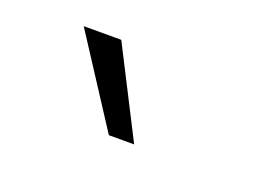

<svg xmlns="http://www.w3.org/2000/svg" viewBox="-45 -841 579 405"><g transform="rotate(20 245.0 -639.0)"><path d="M216.7 -540.2H273.5L172.5 -738.2H88.2Z"/></g></svg>

Font: LL Pando Sans
Style: Regular
Weight: 400
Designer: Joshua Smith
Foundry: Joshua Smith
Version: Version 1.000;Glyphs 3.2.1 (3258)